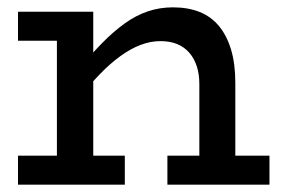

<svg xmlns="http://www.w3.org/2000/svg" viewBox="-20 -503 766 523"><path d="M523 0V-274Q523 -301 516 -322.5Q509 -344 495.5 -359.5Q482 -375 462.5 -383Q443 -391 417 -391Q390 -391 362.5 -380.5Q335 -370 307 -349.5Q279 -329 251.5 -300.5Q224 -272 196 -236V-316Q228 -355 258.5 -386Q289 -417 319.5 -439Q350 -461 382.5 -472Q415 -483 451 -483Q492 -483 523.5 -470.5Q555 -458 576.5 -432Q598 -406 609.5 -367.5Q621 -329 621 -277V0ZM29 0V-79H320V0ZM135 0V-471H234V0ZM29 -392V-471H213V-392ZM436 0V-79H714V0Z"/></svg>

Font: BioRhyme ExtraBold
Style: Regular
Weight: 400
Version: Version 1.600;gftools[0.9.33]